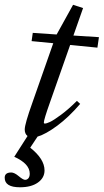

<svg xmlns="http://www.w3.org/2000/svg" viewBox="-71 -565 435 805"><path d="M12.7 220.2Q-51.3 220.2 -51.3 180.2Q-51.3 158.2 -23.9 158.2Q-10.7 158.2 7.8 173.8Q25.9 189 34.2 189Q42.5 189 48.1 182.4Q53.7 175.8 53.7 163.1Q53.7 121.6 -11.2 92.3L44.4 5.4Q32.7 -3.9 32.7 -22Q32.7 -44.9 64.9 -134.8L152.3 -383.8L61.5 -392.6L66.4 -427.2L166.5 -420.4L235.4 -544.9L277.3 -531.2L236.8 -416L343.8 -409.2L337.4 -365.2L223.1 -376.5L138.2 -134.8Q112.8 -63.5 112.8 -50.8Q112.8 -46.9 116.7 -46.9Q123.5 -46.9 138.2 -53.5Q152.8 -60.1 184.3 -83.3Q215.8 -106.4 251.5 -142.1L265.1 -129.4Q217.3 -73.7 169.2 -38.1Q121.1 -2.4 86.4 7.8L55.7 54.2Q115.7 101.6 115.7 149.4Q115.7 180.7 87.9 200.4Q60.1 220.2 12.7 220.2Z"/></svg>

Font: Elstob 10pt
Style: Italic
Weight: 400
Italic angle: -20°
Designer: Peter S. Baker
Version: Version 1.015